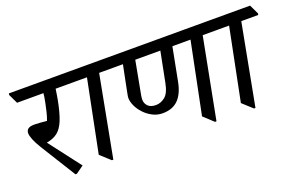

<svg xmlns="http://www.w3.org/2000/svg" viewBox="-83 -922 1894 1244"><g transform="rotate(-20 864.0 -300.0)"><path d="M270 20H260L109 -223Q85 -262 74 -290Q63 -318 63 -334Q63 -354 76.5 -364Q90 -374 121 -374Q136 -374 161.5 -372Q187 -370 205 -368Q215 -393 222.5 -425.5Q230 -458 235 -482Q239 -503 241.5 -518Q244 -533 245 -545H63L32 -610L34 -620H450L481 -555L479 -545H329Q326 -526 322.5 -503Q319 -480 317 -471Q301 -388 281.5 -339.5Q262 -291 232.5 -267.5Q203 -244 156 -236L323 -18Z M746 -545H629L523 15H513L445 -47L545 -545H457L426 -610L428 -620H717L748 -555Z M927 -158Q891 -158 859 -174.5Q827 -191 802.5 -217Q778 -243 764.5 -272.5Q751 -302 751 -327Q751 -335 754 -350.5Q757 -366 761 -386Q767 -418 776 -461Q785 -504 793 -545H724L693 -610L695 -620H1430L1461 -555L1459 -545H1343L1236 10H1226L1159 -52L1259 -545H1134L1090 -317Q1075 -238 1035.5 -198Q996 -158 927 -158ZM878 -545 835 -315Q832 -299 832 -286Q832 -260 850 -241.5Q868 -223 905 -223Q938 -223 967.5 -246.5Q997 -270 1010 -337L1051 -545Z M1726 -545H1609L1503 15H1493L1425 -47L1525 -545H1437L1406 -610L1408 -620H1697L1728 -555Z"/></g></svg>

Font: Tiro Devanagari Sanskrit
Style: Italic
Weight: 400
Italic angle: -11°
Designer: Devanagari: John Hudson & Fiona Ross, assisted by Paul Hanslow. Latin: John Hudson with Paul Hanslow, assisted by Kaja S
Foundry: Tiro Typeworks Ltd.
Version: Version 1.52